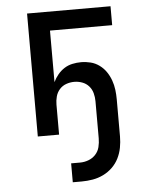

<svg xmlns="http://www.w3.org/2000/svg" viewBox="-52 -562 605 809"><g transform="rotate(-5 250.0 -157.5)"><path d="M223 205V125H261Q279 125 296.5 118.5Q314 112 326.5 98.5Q339 85 343.5 67Q348 49 348 30V-127Q348 -144 343.5 -161Q339 -178 327.5 -191Q316 -204 299.5 -210Q283 -216 266 -216Q248 -216 231.5 -210Q215 -204 203.5 -191Q192 -178 187.5 -161Q183 -144 183 -127V0H93V-520H446V-440H183V-222Q191 -239 203 -253.5Q215 -268 230.5 -278Q246 -288 264.5 -292Q283 -296 302 -296Q322 -296 342 -291Q362 -286 379 -273.5Q396 -261 407.5 -244Q419 -227 426 -207.5Q433 -188 435.5 -167.5Q438 -147 438 -127V30Q438 54 433.5 77.5Q429 101 418.5 122Q408 143 391 159.5Q374 176 352.5 186.5Q331 197 307.5 201Q284 205 261 205Z"/></g></svg>

Font: Iosevka Curly Medium
Style: Regular
Weight: 500
Monospace: yes
Designer: Belleve Invis
Foundry: Belleve Invis
Version: Version 22.1.2; ttfautohint (v1.8.4)